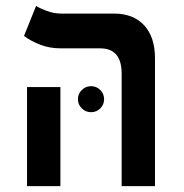

<svg xmlns="http://www.w3.org/2000/svg" viewBox="-20 -632 626 652"><path d="M393.1 0V-381.8Q393.1 -467.8 320.3 -467.8H186.5Q147.5 -467.8 115.7 -480.5Q84 -493.2 61.5 -509.8L102.5 -611.8Q113.8 -604.5 138.2 -595.2Q162.6 -585.9 188 -585.9H367.2Q432.6 -585.9 469.5 -546.1Q506.3 -506.3 506.3 -434.6V0ZM71.8 0V-336.4H185.1V0ZM289.1 -251Q271 -251 257.8 -263.9Q244.6 -276.9 244.6 -294.9Q244.6 -313.5 257.8 -326.4Q271 -339.4 289.1 -339.4Q307.6 -339.4 320.6 -326.4Q333.5 -313.5 333.5 -294.9Q333.5 -276.9 320.6 -263.9Q307.6 -251 289.1 -251Z"/></svg>

Font: CaskaydiaCove NF SemiBold
Style: Regular
Weight: 600
Designer: Aaron Bell
Foundry: Saja Typeworks
Version: Version 2111.001; VTT 6.35;Nerd Fonts 3.2.1